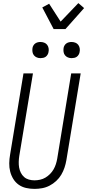

<svg xmlns="http://www.w3.org/2000/svg" viewBox="-20 -1207 561 1235"><path d="M202 8Q174 8 147.5 2Q121 -4 100 -19Q79 -34 65.5 -56Q52 -78 45.5 -103.5Q39 -129 39.5 -157Q40 -185 45 -213L131 -735H192L104 -204Q101 -185 100.5 -166Q100 -147 103 -129.5Q106 -112 114 -96Q122 -80 135 -68.5Q148 -57 165.5 -52Q183 -47 202 -47Q219 -47 237.5 -51Q256 -55 272 -64.5Q288 -74 301.5 -87.5Q315 -101 324.5 -117.5Q334 -134 339.5 -151.5Q345 -169 348 -186L438 -735H499L407 -177Q403 -153 395 -129Q387 -105 374 -83Q361 -61 341.5 -43Q322 -25 299 -13Q276 -1 251 3.5Q226 8 202 8ZM441 -833Q428 -833 417 -837.5Q406 -842 398.5 -851Q391 -860 389 -872.5Q387 -885 389 -898Q390 -906 395 -914.5Q400 -923 407.5 -928Q415 -933 423.5 -935Q432 -937 440 -937Q453 -937 464.5 -932.5Q476 -928 483 -919Q490 -910 492.5 -897.5Q495 -885 492 -872Q491 -864 486 -855.5Q481 -847 474 -842Q467 -837 458 -835Q449 -833 441 -833ZM241 -833Q228 -833 217 -837.5Q206 -842 198.5 -851Q191 -860 189 -872.5Q187 -885 189 -898Q190 -906 195 -914.5Q200 -923 207.5 -928Q215 -933 223.5 -935Q232 -937 240 -937Q253 -937 264.5 -932.5Q276 -928 283 -919Q290 -910 292.5 -897.5Q295 -885 292 -872Q291 -864 286 -855.5Q281 -847 274 -842Q267 -837 258 -835Q249 -833 241 -833ZM325 -1020 252 -1159 296 -1183 370 -1068 484 -1187 521 -1155 401 -1020Z"/></svg>

Font: Iosevka Light Oblique
Style: Regular
Weight: 300
Italic angle: -9°
Monospace: yes
Designer: Belleve Invis
Foundry: Belleve Invis
Version: Version 32.5.0; ttfautohint (v1.8.4)